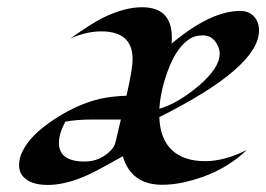

<svg xmlns="http://www.w3.org/2000/svg" viewBox="-20 -509 743 536"><path d="M703.1 -423.8Q703.1 -321.3 424.8 -182.1Q426.8 -121.6 459.7 -90.3Q492.7 -59.1 553.2 -59.1Q606.4 -59.1 668.9 -90.3Q599.6 -23.9 495.6 -0.5Q463.4 6.8 432.6 6.8Q346.2 6.8 322.8 -72.8Q298.3 -59.6 273.4 -45.4Q248.5 -31.2 222.7 -19.5Q162.6 7.3 113.3 7.3Q61 7.3 41 -20.5Q33.2 -31.2 33.2 -49.1Q33.2 -66.9 42.5 -85.9Q51.8 -105 67.1 -122.3Q82.5 -139.6 102.3 -155Q122.1 -170.4 142.6 -183.1Q211.9 -225.6 275.4 -236.3Q303.2 -240.7 333 -241.7Q350.1 -314.5 350.1 -344.2Q350.1 -421.4 262.7 -421.4Q220.7 -421.4 176.3 -401.4Q235.4 -443.4 265.6 -458.5Q327.1 -488.8 376.5 -488.8Q467.8 -488.8 459 -387.2Q567.9 -478.5 650.4 -478.5Q674.8 -478.5 689 -463.1Q703.1 -447.8 703.1 -423.8ZM593.3 -359.4Q593.3 -377 580.6 -393.6Q567.9 -410.2 545.7 -410.2Q523.4 -410.2 507.6 -399.2Q491.7 -388.2 478.8 -370.6Q465.8 -353 456.3 -330.8Q446.8 -308.6 439.9 -286.1Q427.2 -243.7 424.8 -205.6Q474.1 -218.8 534.2 -269Q593.3 -319.3 593.3 -359.4ZM144.5 -109.9Q144.5 -58.1 216.3 -58.1Q259.8 -58.1 290 -89.8Q299.8 -100.1 302.7 -112.8L317.4 -175.3H235.8Q194.3 -175.3 162.6 -169.4Q144.5 -136.7 144.5 -109.9Z"/></svg>

Font: Fondamento
Style: Italic
Weight: 400
Italic angle: -12°
Version: Version 1.000